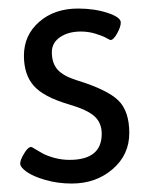

<svg xmlns="http://www.w3.org/2000/svg" viewBox="-20 -421 353 447"><path d="M147 6.3Q114.5 6.3 85.8 -2Q57.1 -10.3 42 -21Q27 -31.7 27 -40.4Q27 -48.4 36.1 -63.6Q45.2 -78.9 52.7 -78.9Q53.9 -78.9 61.6 -74.1Q69.4 -69.4 79.3 -63.8Q89.2 -58.3 106.4 -53.5Q123.7 -48.8 141.9 -48.8Q216.8 -48.8 216.8 -109.4Q216.8 -135.2 199.8 -150.4Q182.7 -165.7 140.3 -178Q81.3 -195.4 58.5 -221.4Q35.7 -247.3 35.7 -291.3Q35.7 -338.9 71.1 -370Q106.6 -401.1 161.7 -401.1Q199.8 -401.1 230.5 -391Q261.2 -380.9 261.2 -368.6Q261.2 -358.7 252.7 -343.2Q244.2 -327.8 237 -327.8Q236.2 -327.8 227.3 -332.7Q218.4 -337.7 202.1 -342.6Q185.9 -347.6 168.1 -347.6Q139.1 -347.6 119.9 -334.5Q100.7 -321.4 100.7 -299.6Q100.7 -273.9 114.1 -258.8Q127.6 -243.8 159.7 -233.8Q230.3 -212 255.6 -187.1Q281 -162.1 281 -111.4Q281 -60.6 242.2 -27.2Q203.3 6.3 147 6.3Z"/></svg>

Font: Jaldi
Style: Regular
Weight: 400
Designer: Pablo Cosgaya and Nicolas Silva
Foundry: Omnibus-Type
Version: Version 1.001;PS 001.001;hotconv 1.0.70;makeotf.lib2.5.58329